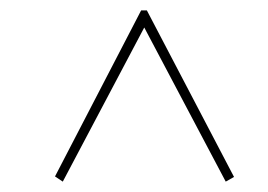

<svg xmlns="http://www.w3.org/2000/svg" viewBox="-20 -489 517 370"><path d="M431 -148 415 -139 258 -436 101 -139 86 -149 252 -469H263Z"/></svg>

Font: Elsie Swash Caps
Style: Regular
Weight: 400
Designer: Alejandro Inler
Foundry: Alejandro Inler
Version: 1.003